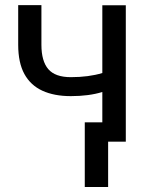

<svg xmlns="http://www.w3.org/2000/svg" viewBox="-20 -549 583 744"><path d="M467.5 0H399V175.5H308.5V-75H376.5V-192.5Q324.5 -176.5 254.5 -176.5Q190 -176.5 144.2 -197.5Q98.5 -218.5 74.5 -262.2Q50.5 -306 50.5 -375.5V-529H140.5V-375.5Q140.5 -312 167.2 -281Q194 -250 254.5 -250Q323.5 -250 376.5 -266V-528.5H467.5Z"/></svg>

Font: Roberto Sans
Style: Regular
Weight: 400
Designer: Google (font) & Cristiano Sobral (main changes)
Version: Version 1.500; ttfautohint (v1.8.4.7-5d5b-dirty)